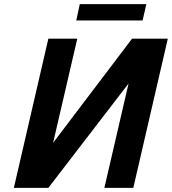

<svg xmlns="http://www.w3.org/2000/svg" viewBox="-20 -909 832 929"><path d="M214 -722H354L237 -218L619 -722H792L625 0H485L602 -505L214 0H47ZM349 -810 366 -889H688L670 -810Z"/></svg>

Font: Perun
Style: Bold Italic
Weight: 700
Italic angle: -12°
Foundry: Copyright (c) Stefan Peev, Context Ltd, 2016
Version: Version 1.027